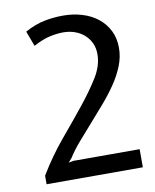

<svg xmlns="http://www.w3.org/2000/svg" viewBox="-81 -772 676 835"><g transform="rotate(-10 257.0 -355.0)"><path d="M470 -530Q470 -490 454.5 -451Q439 -412 413.5 -374.5Q388 -337 356.5 -300.5Q325 -264 293.5 -228.5Q262 -193 232.5 -159Q203 -125 183 -93L168 -76L190 -80H482V0H57V-38Q106 -119 162 -185.5Q218 -252 264.5 -310Q311 -368 342 -418.5Q373 -469 373 -519Q373 -547 362.5 -569Q352 -591 334 -606.5Q316 -622 292.5 -630Q269 -638 243 -638Q215 -638 183 -631Q151 -624 110 -602L85 -669Q131 -694 172 -702Q213 -710 254 -710Q299 -710 338.5 -698Q378 -686 407 -663Q436 -640 453 -606.5Q470 -573 470 -530Z"/></g></svg>

Font: Expletus Sans
Style: Regular
Weight: 400
Designer: Jasper de Waard
Foundry: Designtown
Version: Version 7.028